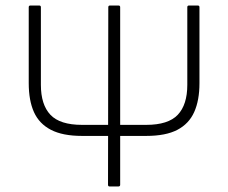

<svg xmlns="http://www.w3.org/2000/svg" viewBox="-20 -675 826 695"><path d="M277 -183Q207 -183 164.5 -205Q122 -227 103 -269Q84 -311 84 -374V-649Q84 -655 90 -655H122Q128 -655 128 -649V-368Q128 -296 162.5 -259.5Q197 -223 277 -223H509Q589 -223 623.5 -259.5Q658 -296 658 -368V-649Q658 -655 664 -655H696Q702 -655 702 -649V-374Q702 -312 683 -269.5Q664 -227 622 -205Q580 -183 509 -183ZM377 0Q371 0 371 -6L372 -649Q372 -655 378 -655H409Q415 -655 415 -649V-6Q415 0 408 0Z"/></svg>

Font: Sofia Sans ExtraLight
Style: Regular
Weight: 250
Version: Version 4.100-B